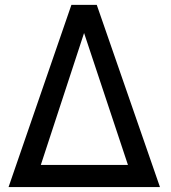

<svg xmlns="http://www.w3.org/2000/svg" viewBox="-20 -756 691 776"><path d="M14.6 0 268.6 -736.3H371.1L626.5 0ZM145 -89.4H497.1L319.8 -622.6Z"/></svg>

Font: Comme SemiBold
Style: Regular
Weight: 600
Version: Version 1.000;gftools[0.9.27]